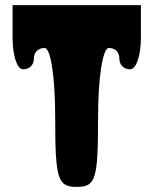

<svg xmlns="http://www.w3.org/2000/svg" viewBox="-20 -820 601 748"><path d="M29 -675C29 -604 46 -550 70 -550C95 -550 112 -567 112 -592C112 -617 129 -633 154 -633C178 -633 195 -516 195 -362C195 -120 205 -92 279 -92C353 -92 362 -120 362 -362C362 -516 380 -633 404 -633C429 -633 445 -617 445 -592C445 -567 462 -550 487 -550C511 -550 529 -604 529 -675V-800H29Z"/></svg>

Font: Hussar Skorodowane
Style: Bold
Weight: 700
Foundry: Cannot Into Space Fonts
Version: Version 0.892